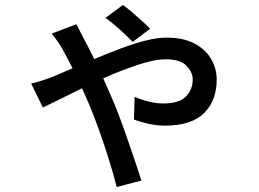

<svg xmlns="http://www.w3.org/2000/svg" viewBox="-20 -667 1040 770"><path d="M512.2 -499Q489.3 -522.5 460 -549.1Q430.7 -575.7 402.8 -595.2L473.1 -647Q486.3 -637.7 506.8 -620.4Q527.3 -603 547.9 -584.5Q568.4 -565.9 582 -551.8ZM105 -332Q129.9 -337.9 151.6 -345Q173.3 -352.1 184.1 -356L271 -393.1Q259.8 -415.5 249.5 -435.1Q239.3 -454.6 231 -469.2Q223.6 -482.4 211.7 -500Q199.7 -517.6 187 -532.2L286.1 -569.8Q293 -557.1 300.3 -542.7Q307.6 -528.3 313 -518.1Q321.8 -501.5 333.5 -478.8Q345.2 -456.1 357.9 -430.2Q409.7 -452.1 461.7 -471.7Q513.7 -491.2 561.5 -503.7Q609.4 -516.1 647.9 -516.1Q716.8 -516.1 761.5 -491.7Q806.2 -467.3 827.6 -429Q849.1 -390.6 849.1 -348.1Q849.1 -264.2 798.6 -213.6Q748 -163.1 641.1 -163.1Q607.9 -163.1 573 -171.1Q538.1 -179.2 517.1 -188L520 -278.8Q544.9 -267.6 576.2 -259.8Q607.4 -252 634.8 -252Q698.2 -252 725.6 -280Q752.9 -308.1 752.9 -348.1Q752.9 -376.5 728.3 -402.8Q703.6 -429.2 645 -429.2Q598.6 -429.2 531.2 -406.5Q463.9 -383.8 394 -353L423.8 -285.2Q439.9 -249.5 457 -204.1Q474.1 -158.7 490.7 -110.8Q507.3 -63 522 -19.3Q536.6 24.4 546.9 57.1L448.2 83Q435.5 34.2 417.7 -23.9Q399.9 -82 379.2 -140.1Q358.4 -198.2 337.9 -247.1L309.1 -313Q257.8 -288.1 216.6 -267.3Q175.3 -246.6 151.9 -235.8Z"/></svg>

Font: Source Han Sans CN Medium
Style: Regular
Weight: 500
Designer: Ryoko NISHIZUKA  (kana, bopomofo & ideographs); Paul D. Hunt (Latin, Greek & Cyrillic); Sandoll Communications , Soo-you
Foundry: Adobe
Version: Version 2.004;hotconv 1.0.118;makeotfexe 2.5.65603